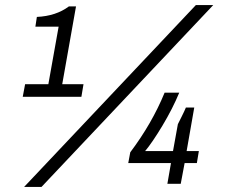

<svg xmlns="http://www.w3.org/2000/svg" viewBox="-20 -718 881 750"><path d="M74.2 12.2 745.1 -698.2H813L142.1 12.2ZM68.8 -339.8 78.1 -389.2H168.9L209 -613.8H118.2L124 -651.9Q198.7 -655.3 249 -692.9H276.9L223.1 -389.2H306.2L297.9 -339.8ZM633.8 0 647.9 -81.1H481L488.8 -123Q573.7 -235.8 623 -356H680.2Q654.3 -293.5 614.3 -226.8Q574.2 -160.2 546.9 -127.9H655.8L674.8 -232.9Q678.2 -239.7 689.7 -262.7Q701.2 -285.6 706.1 -297.9H738.8L709 -127.9H756.8L749 -81.1H701.2L686 0Z"/></svg>

Font: Archivo Light
Style: Italic
Weight: 300
Italic angle: -10°
Designer: Hector Gatti
Foundry: Omnibus-Type
Version: Version 2.001